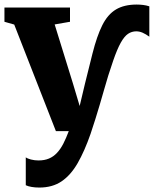

<svg xmlns="http://www.w3.org/2000/svg" viewBox="-21 -590 692 864"><path d="M156 254Q136.5 254 121 251.2Q105.5 248.5 95 243.5V118Q102 123.5 118.2 127.8Q134.5 132 152.5 132Q179 132 199.2 123.5Q219.5 115 235.2 98.2Q251 81.5 263.8 56.8Q276.5 32 288.5 0H230.5L43 -479.5L-1 -492V-556H294V-492L225 -480L307.5 -213.5L337.5 -113L361.5 -214L395 -348.5Q415 -428 439.5 -476.8Q464 -525.5 501 -547.5Q538 -569.5 594 -569.5Q607.5 -569.5 622.5 -567.8Q637.5 -566 651 -561.5V-425Q635 -436.5 620.8 -442.8Q606.5 -449 592 -449Q572 -449 555.2 -437.8Q538.5 -426.5 522.5 -398Q506.5 -369.5 488.5 -317.5Q476.5 -283 466.2 -250Q456 -217 446.8 -184.2Q437.5 -151.5 428 -119.2Q418.5 -87 408.2 -54.2Q398 -21.5 386.5 12.5Q359.5 90 328.5 144Q297.5 198 256.2 226Q215 254 156 254Z"/></svg>

Font: Merriweather Light 18pt Black
Style: Regular
Weight: 900
Version: Version 2.100